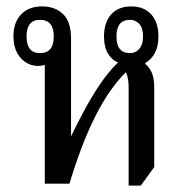

<svg xmlns="http://www.w3.org/2000/svg" viewBox="-20 -574 573 600"><path d="M382 6V-300Q382 -314 380 -327Q378 -340 373 -348Q320 -295 277 -209Q234 -123 197 0H120V-371Q110 -368 99 -368Q67 -368 44.5 -393Q22 -418 22 -461Q22 -503 45.5 -528.5Q69 -554 112 -554Q152 -554 177 -530Q202 -506 202 -454V-147L201 -146Q219 -183 241.5 -225.5Q264 -268 291 -308.5Q318 -349 349 -379Q330 -386 317.5 -406.5Q305 -427 305 -460Q305 -504 327.5 -529Q350 -554 390 -554Q430 -554 452.5 -529Q475 -504 475 -460Q475 -429 464 -408.5Q453 -388 434 -377V-374Q447 -364 454.5 -346.5Q462 -329 462 -300V-52L420 6ZM105 -408Q148 -408 148 -460Q148 -512 105 -512Q63 -512 63 -460Q63 -408 105 -408ZM386 -408Q404 -408 415.5 -421.5Q427 -435 427 -460Q427 -486 415.5 -499Q404 -512 386 -512Q344 -512 344 -460Q344 -408 386 -408Z"/></svg>

Font: Noto Serif Thai Condensed
Style: Regular
Weight: 400
Width: 3
Designer: Monotype Design Team
Foundry: Monotype Imaging Inc.
Version: Version 2.002; ttfautohint (v1.8.4.7-5d5b)